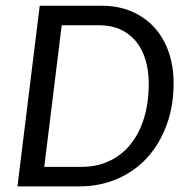

<svg xmlns="http://www.w3.org/2000/svg" viewBox="-20 -662 655 682"><path d="M596.7 -366.7Q596.7 -284.7 571.5 -217Q546.4 -149.4 502 -101.1Q457.5 -52.7 396 -26.4Q334.5 0 262.2 0H42L121.1 -641.6H341.3Q400.4 -641.6 447.5 -621.3Q494.6 -601.1 527.8 -564.9Q561 -528.8 578.9 -478Q596.7 -427.2 596.7 -366.7ZM508.3 -364.7Q508.3 -412.6 496.3 -451.2Q484.4 -489.7 461.7 -516.6Q439 -543.5 406.5 -557.9Q374 -572.3 333 -572.3H199.2L137.2 -69.3H270.5Q323.2 -69.3 367.2 -89.6Q411.1 -109.9 442.4 -147.9Q473.6 -186 491 -240.7Q508.3 -295.4 508.3 -364.7Z"/></svg>

Font: Carlito
Style: Italic
Weight: 400
Italic angle: -7°
Designer: Lukasz Dziedzic
Foundry: tyPoland Lukasz Dziedzic
Version: Version 1.104